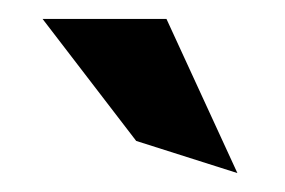

<svg xmlns="http://www.w3.org/2000/svg" viewBox="-20 -772 301 203"><path d="M25 -752 124 -623 231 -589 156 -752Z"/></svg>

Font: Charger Pro
Style: BdNar
Weight: 700
Designer: Jasper
Foundry: Cannot Into Space Fonts
Version: Version 1.09